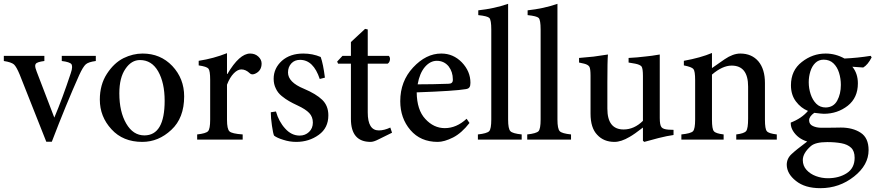

<svg xmlns="http://www.w3.org/2000/svg" viewBox="-23 -730 4578 1004"><path d="M478 -438V-411Q440 -406 426 -394Q411 -381 391 -337Q323 -185 248 11H219L80 -340Q63 -381 50 -393Q36 -405 -3 -411V-438H209V-411Q170 -406 164 -396Q161 -392 161 -386Q161 -375 169 -355L261 -115Q303 -214 347 -347Q354 -367 354 -379Q354 -388 351 -394Q342 -406 300 -411V-438Z M723 -450Q816 -450 878 -385Q940 -319 940 -226Q940 -113 873 -51Q806 12 721 12Q620 12 560 -54Q499 -120 499 -209Q499 -287 536 -344Q573 -401 623 -426Q672 -450 723 -450ZM709 -416Q664 -416 633 -370Q601 -324 601 -242Q601 -146 637 -84Q673 -22 732 -22Q838 -22 838 -203Q838 -297 804 -357Q770 -416 709 -416Z M1164 -343H1166Q1229 -450 1285 -450Q1311 -450 1328 -434Q1345 -418 1345 -398Q1345 -359 1310 -344Q1293 -337 1283 -347Q1262 -367 1239 -367Q1220 -367 1200 -347Q1179 -326 1164 -287V-104Q1164 -55 1177 -43Q1189 -31 1246 -27V0H1008V-27Q1054 -32 1065 -44Q1076 -56 1076 -104V-313Q1076 -360 1067 -371Q1058 -382 1016 -388V-412Q1094 -424 1164 -452Z M1676 -324 1649 -317Q1616 -417 1546 -417Q1518 -417 1501 -399Q1483 -380 1483 -351Q1483 -300 1566 -266Q1630 -239 1662 -208Q1694 -177 1694 -127Q1694 -61 1644 -25Q1593 12 1526 12Q1491 12 1458 1Q1425 -9 1410 -21Q1405 -32 1399 -73Q1393 -114 1393 -143L1420 -147Q1435 -94 1468 -58Q1501 -21 1544 -21Q1573 -21 1593 -40Q1613 -59 1613 -89Q1613 -119 1594 -139Q1575 -159 1534 -178Q1506 -191 1489 -201Q1471 -211 1450 -228Q1429 -245 1419 -268Q1408 -290 1408 -318Q1408 -373 1451 -412Q1494 -450 1563 -450Q1612 -450 1654 -432Q1667 -396 1676 -324Z M2027 -36 1956 -1Q1931 12 1915 12Q1812 12 1812 -108V-397H1745L1740 -408L1768 -438H1812V-510L1886 -579L1900 -576V-438H2010Q2018 -430 2016 -417Q2014 -403 2004 -397H1900V-142Q1900 -48 1958 -48Q1986 -48 2018 -63Z M2417 -109 2432 -87Q2391 -34 2346 -11Q2300 12 2266 12Q2176 12 2123 -50Q2070 -112 2070 -201Q2070 -305 2137 -377Q2205 -450 2284 -450H2285Q2347 -450 2392 -404Q2437 -357 2437 -297Q2437 -281 2432 -274Q2427 -266 2413 -264Q2356 -254 2156 -247Q2157 -155 2201 -108Q2245 -60 2303 -60Q2364 -60 2417 -109ZM2261 -412Q2227 -412 2199 -380Q2171 -347 2161 -289Q2240 -289 2322 -292Q2345 -292 2345 -312Q2345 -314 2345 -315Q2345 -354 2323 -383Q2299 -412 2261 -412Z M2705 0H2476V-27Q2523 -32 2535 -44Q2546 -56 2546 -105V-576Q2546 -625 2536 -636Q2526 -646 2478 -651V-676Q2562 -685 2634 -710V-105Q2634 -56 2646 -44Q2657 -32 2705 -27Z M2963 0H2734V-27Q2781 -32 2793 -44Q2804 -56 2804 -105V-576Q2804 -625 2794 -636Q2784 -646 2736 -651V-676Q2820 -685 2892 -710V-105Q2892 -56 2904 -44Q2915 -32 2963 -27Z M3499 -51V-24Q3468 -20 3420 -8Q3366 6 3346 12L3339 6V-63Q3294 -28 3269 -14Q3225 12 3190 12Q3134 12 3100 -25Q3065 -61 3065 -136V-334Q3065 -370 3059 -381Q3052 -392 3032 -397L3005 -403V-427Q3024 -428 3081 -434Q3106 -437 3156 -445Q3153 -412 3153 -299V-162Q3153 -53 3238 -53Q3293 -53 3339 -98V-333Q3339 -371 3332 -382Q3324 -392 3299 -397L3264 -403V-427Q3308 -429 3356 -435Q3380 -437 3427 -445V-113Q3427 -76 3436 -65Q3444 -54 3473 -52Z M4039 0H3827V-27Q3869 -32 3879 -45Q3889 -58 3889 -110V-277Q3889 -387 3803 -387Q3755 -387 3700 -340V-104Q3700 -55 3710 -44Q3719 -32 3761 -27V0H3540V-27Q3590 -32 3601 -44Q3612 -56 3612 -105V-311Q3612 -358 3603 -369Q3594 -380 3553 -388V-412Q3641 -428 3700 -453V-374Q3763 -418 3766 -420Q3810 -450 3848 -450Q3908 -450 3943 -409Q3977 -368 3977 -296V-104Q3977 -55 3987 -44Q3996 -32 4039 -27Z M4202 -150Q4165 -165 4139 -199.5Q4113 -234 4113 -284Q4113 -362 4170 -406Q4226 -450 4294 -450H4295Q4346 -450 4393 -424Q4461 -427 4530 -438L4535 -430Q4515 -391 4491 -377L4434 -381Q4463 -346 4463 -294Q4463 -219 4410 -177Q4356 -135 4285 -135Q4275 -135 4235 -140Q4208 -121 4208 -101Q4208 -80 4227.5 -71Q4247 -62 4271 -62Q4281 -62 4302 -62Q4323 -62 4344 -62.5Q4365 -63 4374 -63Q4436 -63 4477.5 -36Q4519 -9 4519 55Q4519 133 4443 193Q4366 254 4267 254Q4186 254 4139 216Q4092 179 4091 132Q4091 99 4116 76Q4138 55 4198 10Q4149 -5 4124 -45Q4112 -65 4112 -84Q4112 -86 4112 -89Q4169 -111 4202 -150ZM4374 -286Q4374 -319 4364.5 -349.5Q4355 -380 4335 -399Q4315 -418 4284 -418Q4258 -418 4240.5 -401Q4223 -384 4214.5 -356.5Q4206 -329 4206 -300Q4206 -268 4216 -237.5Q4226 -207 4245.5 -187.5Q4265 -168 4295 -168Q4336 -169 4355 -204Q4374 -239 4374 -286ZM4446 95Q4446 60 4427.5 42.5Q4409 25 4376.5 19Q4344 13 4303 13Q4241 13 4217 34Q4175 71 4175 107Q4175 137 4194.5 158.5Q4214 180 4244 191Q4274 202 4306 202Q4364 202 4405 175.5Q4446 149 4446 95Z"/></svg>

Font: Shafarik
Style: Regular
Weight: 400
Version: Version 1.001; ttfautohint (v1.8.4.7-5d5b)